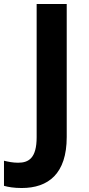

<svg xmlns="http://www.w3.org/2000/svg" viewBox="-94 -734 445 964"><path d="M15 210C149 210 241 138 241 -46V-714H90V-45C90 60 50 83 -3 83C-30 83 -53 78 -74 73V199C-53 205 -24 210 15 210Z"/></svg>

Font: Noto Sans Arabic UI
Style: Bold
Weight: 700
Designer: Monotype Design Team, Nadine Chahine and Nizar Qandah
Foundry: Monotype Imaging Inc.
Version: Version 2.010